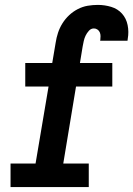

<svg xmlns="http://www.w3.org/2000/svg" viewBox="-20 -763 543 783"><path d="M23 0V-96H125L178 -410H83V-506H193L207 -589Q210 -609 216.5 -629Q223 -649 234.5 -667.5Q246 -686 262 -701Q278 -716 297.5 -726Q317 -736 337.5 -739.5Q358 -743 379 -743Q407 -743 433.5 -735Q460 -727 477.5 -707.5Q495 -688 500.5 -660.5Q506 -633 501 -605Q501 -603 500.5 -601Q500 -599 500 -597H388Q388 -597 388.5 -598Q389 -599 389 -599Q390 -607 390 -615.5Q390 -624 387 -631Q384 -638 377.5 -642.5Q371 -647 363 -647Q351 -647 342.5 -637.5Q334 -628 329 -617.5Q324 -607 321.5 -595.5Q319 -584 317 -573L306 -506H438V-410H290L238 -96H342V0Z"/></svg>

Font: Iosevka Slab Oblique
Style: Bold
Weight: 700
Italic angle: -9°
Monospace: yes
Designer: Belleve Invis
Foundry: Belleve Invis
Version: Version 11.1.1; ttfautohint (v1.8.3)